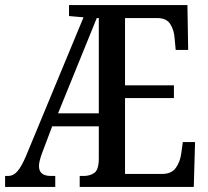

<svg xmlns="http://www.w3.org/2000/svg" viewBox="-21 -734 816 754"><path d="M-1 0V-43H10Q32 -43 48 -62Q64 -81 81 -121L307 -666L250 -671V-714H715L718 -538H669L665 -581Q663 -615 648 -639Q633 -663 597 -663H470V-399H662V-349H470V-51H616Q653 -51 670 -75.5Q687 -100 691 -133L697 -176H745L740 0H292V-43H307Q333 -43 350 -55.5Q367 -68 367 -112V-238H184L145 -135Q132 -100 132 -82Q132 -43 179 -43H196V0ZM207 -289H367V-663H359Z"/></svg>

Font: Noto Serif Tamil ExtraCondensed Medium
Style: Regular
Weight: 500
Width: 2
Designer: Indian Type Foundry, Tom Grace, and the Monotype Design Team
Foundry: Monotype Imaging Inc.
Version: Version 2.004; ttfautohint (v1.8.4.7-5d5b)